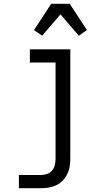

<svg xmlns="http://www.w3.org/2000/svg" viewBox="-20 -781 540 1016"><path d="M80 215V145H197Q213 145 229 139.5Q245 134 255.5 121.5Q266 109 270 93Q274 77 274 60V-450H138V-520H352V60Q352 81 348.5 101.5Q345 122 335.5 141Q326 160 311.5 175Q297 190 278 199Q259 208 238.5 211.5Q218 215 197 215ZM203 -592 160 -622 251 -761H349L440 -622L397 -592L300 -705Z"/></svg>

Font: Iosevka Term SS14
Style: Regular
Weight: 400
Monospace: yes
Designer: Belleve Invis
Foundry: Belleve Invis
Version: Version 24.1.1; ttfautohint (v1.8.4)